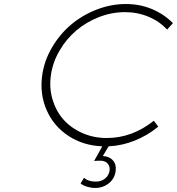

<svg xmlns="http://www.w3.org/2000/svg" viewBox="-20 -720 872 946"><path d="M188 -350.1Q198.2 -421.4 236.3 -486.3Q274.4 -551.3 329.6 -598.1Q384.8 -645 455.8 -672.6Q526.9 -700.2 600.1 -700.2Q669.4 -700.2 728.8 -675.3Q788.1 -650.4 832 -606L803.2 -574.2Q765.6 -615.2 711.4 -637.7Q657.2 -660.2 595.2 -660.2Q530.3 -660.2 467.5 -635.7Q404.8 -611.3 356 -569.8Q307.1 -528.3 273.7 -471.2Q240.2 -414.1 231 -351.1Q221.7 -287.6 238.8 -230Q255.9 -172.4 292.7 -130.9Q329.6 -89.4 385.3 -64.7Q440.9 -40 505.9 -40Q630.9 -40 737.8 -125L759.8 -96.2Q707.5 -52.7 644 -27.3Q580.6 -2 515.1 1L486.8 48.8Q518.6 50.3 536.4 70.3Q554.2 90.3 549.8 121.1Q546.4 158.2 517.3 182.1Q488.3 206.1 449.2 206.1Q429.7 206.1 409.2 200Q388.7 193.8 377 184.1L394 155.8Q414.6 174.8 452.1 174.8Q479.5 174.8 498.3 159.2Q517.1 143.6 520 119.1Q522.5 99.1 510 85.4Q497.6 71.8 475.1 71.8Q452.6 71.8 443.8 73.2L483.9 1Q389.6 -2.9 317.1 -50.5Q244.6 -98.1 209.7 -177.7Q174.8 -257.3 188 -350.1Z"/></svg>

Font: Trueno UltraLight
Style: Italic
Weight: 250
Designer: Julieta Ulanovsky
Foundry: Julieta Ulanovsky
Version: Version 3.001b | FøM Fix